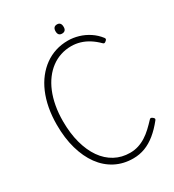

<svg xmlns="http://www.w3.org/2000/svg" viewBox="-363 -1829 1862 2049"><g transform="rotate(-30 568.0 -804.5)"><path d="M663 19Q542 19 444 -32Q346 -83 277 -177.5Q208 -272 170.5 -404Q133 -536 133 -699Q133 -809 151 -904.5Q169 -1000 203.5 -1080.5Q238 -1161 287 -1223.5Q336 -1286 397 -1330Q458 -1374 530 -1397Q602 -1420 683 -1420Q747 -1420 812.5 -1401Q878 -1382 936.5 -1343.5Q995 -1305 1038 -1249Q1046 -1238 1043.5 -1230Q1041 -1222 1030 -1213Q1018 -1202 1009 -1201.5Q1000 -1201 992 -1210Q946 -1256 896.5 -1287.5Q847 -1319 793.5 -1335Q740 -1351 683 -1351Q615 -1351 553 -1330.5Q491 -1310 438.5 -1271Q386 -1232 343.5 -1175.5Q301 -1119 271 -1046.5Q241 -974 225 -887Q209 -800 209 -699Q209 -551 241.5 -431Q274 -311 333.5 -226Q393 -141 477 -95.5Q561 -50 663 -50Q718 -50 766.5 -65.5Q815 -81 859 -109Q903 -137 943 -174.5Q983 -212 1021 -253Q1029 -263 1038.5 -262Q1048 -261 1060 -251Q1072 -241 1074 -233.5Q1076 -226 1068 -216Q1006 -138 941.5 -85.5Q877 -33 808.5 -7Q740 19 663 19ZM670 -1515Q645 -1515 632.5 -1529Q620 -1543 620 -1571Q620 -1599 632.5 -1613.5Q645 -1628 670 -1628Q694 -1628 706.5 -1613.5Q719 -1599 719 -1571Q720 -1543 707 -1529Q694 -1515 670 -1515Z"/></g></svg>

Font: Playwrite BE WAL Light
Style: Regular
Weight: 300
Version: Version 1.002